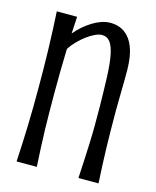

<svg xmlns="http://www.w3.org/2000/svg" viewBox="-105 -756 673 829"><g transform="rotate(15 231.5 -341.5)"><path d="M334.5 -321.3Q333.5 -397.5 331.3 -454.3Q329.1 -511.2 322 -548.6Q314.9 -585.9 301.3 -604.5Q287.6 -623 263.7 -623Q251 -623 233.2 -614.7Q215.3 -606.4 196.8 -592.5Q178.2 -578.6 161.1 -561Q144 -543.5 132.8 -525.4Q129.9 -428.7 129.9 -329.6Q129.9 -284.2 130.4 -243.2Q130.9 -202.1 131.8 -162.6Q132.8 -123 134.8 -83.3Q136.7 -43.5 139.2 0H48.8Q51.3 -43.5 53 -83.3Q54.7 -123 55.9 -162.6Q57.1 -202.1 57.6 -243.2Q58.1 -284.2 58.1 -329.6Q58.1 -375 57.6 -417.7Q57.1 -460.4 55.9 -502.2Q54.7 -543.9 53 -585.7Q51.3 -627.4 48.8 -670.9H139.6L135.3 -595.2Q149.9 -612.8 168 -628.7Q186 -644.5 205.6 -656.7Q225.1 -668.9 245.6 -676Q266.1 -683.1 286.1 -683.1Q344.2 -683.1 376.2 -637Q408.2 -590.8 408.2 -499.5Q408.2 -477.1 408 -451.4Q407.7 -425.8 407.2 -401.1Q406.7 -376.5 406.5 -355.5Q406.2 -334.5 406.2 -321.3Q406.2 -275.9 406.7 -236.3Q407.2 -196.8 408.2 -158.7Q409.2 -120.6 410.9 -82Q412.6 -43.5 415 0H325.2Q327.6 -43.5 329.6 -82Q331.5 -120.6 333 -158.7Q334.5 -196.8 334.7 -236.3Q335 -275.9 334.5 -321.3Z"/></g></svg>

Font: Crushed
Style: Regular
Weight: 400
Width: 3
Designer: Astigmatic (AOETI)
Foundry: Astigmatic (AOETI)
Version: Version 001.000